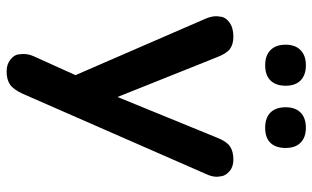

<svg xmlns="http://www.w3.org/2000/svg" viewBox="-202 -554 944 580"><g transform="rotate(90 270.0 -264.0)"><path d="M196 188Q174 188 160 176.5Q146 165 144.5 153.5Q143 142 143 138Q143 122 150 106L207 -20L36 -414Q29 -431 29 -445Q29 -450 31 -462Q33 -474 48.5 -485.5Q64 -497 91 -497Q114 -497 128 -486.5Q142 -476 153 -447L273 -147L396 -448Q407 -476 422 -486.5Q437 -497 462 -497Q484 -497 497 -485.5Q510 -474 512 -462.5Q514 -451 514 -447Q514 -432 506 -415L263 140Q250 168 235 178Q220 188 196 188ZM366 -593Q336 -593 320 -609Q304 -625 304 -655Q304 -684 320 -700Q336 -716 366 -716Q395 -716 411 -700Q427 -684 427 -655Q427 -625 411.5 -609Q396 -593 366 -593ZM177 -593Q148 -593 131.5 -609Q115 -625 115 -655Q115 -684 131.5 -700Q148 -716 177 -716Q207 -716 223 -700Q239 -684 239 -655Q239 -625 223 -609Q207 -593 177 -593Z"/></g></svg>

Font: Nunito
Style: Bold
Weight: 700
Designer: Vernon Adams
Foundry: Vernon Adams
Version: Version 3.602